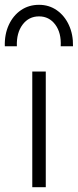

<svg xmlns="http://www.w3.org/2000/svg" viewBox="-49 -777 323 797"><path d="M85 0V-480H141V0ZM-29 -585Q-30.5 -634.5 -12.5 -673.5Q5.5 -712.5 38 -734.8Q70.5 -757 113 -757Q154.5 -757 186.8 -734.5Q219 -712 237 -673Q255 -634 254 -585H203Q206 -640.5 180.5 -674.8Q155 -709 113 -709Q70.5 -709 44.8 -674.8Q19 -640.5 21 -585Z"/></svg>

Font: Geologica Cursive Thin
Style: Regular
Weight: 250
Designer: Sindre Bremnes, Frode Helland
Foundry: Monokrom Skriftforlag AS
Version: Version 1.010;gftools[0.9.28]